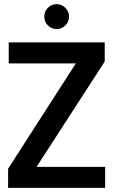

<svg xmlns="http://www.w3.org/2000/svg" viewBox="-20 -904 546 924"><path d="M19 0V-92L345 -599H22V-700H484V-608L156 -101H486V0ZM253 -764Q228 -764 210.5 -781.5Q193 -799 193 -824Q193 -849 210.5 -866.5Q228 -884 253 -884Q277 -884 294.5 -866.5Q312 -849 312 -824Q312 -799 294.5 -781.5Q277 -764 253 -764Z"/></svg>

Font: DM Sans 36pt SemiBold
Style: Regular
Weight: 600
Designer: Colophon Foundry, Jonny Pinhorn
Foundry: Colophon Foundry
Version: Version 4.004;gftools[0.9.30]